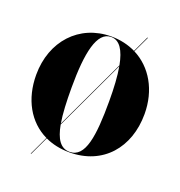

<svg xmlns="http://www.w3.org/2000/svg" viewBox="-161 -964 1121 1199"><g transform="rotate(20 400.0 -365.0)"><path d="M400 10C623 10 760 -152 760 -375C760 -533.5 685.5 -661.5 566 -722L617 -830H613L563 -723.5C515 -747 460 -760 400 -760C187 -760 40 -598 40 -375C40 -214 111.5 -85 235 -25.5L176 100H179.5L238 -24C285 -2 339 10 400 10ZM400 -756.5C457 -756.5 490.5 -702 508.5 -607.5L289 -140.5C278.5 -202.5 275 -282 275 -375C275 -607 306 -756.5 400 -756.5ZM525 -375C525 -143 504 6.5 400 6.5C339 6.5 306.5 -45 290 -135L509.5 -602C520.5 -541 525 -464 525 -375Z"/></g></svg>

Font: Bodoni* 48pt Fatface
Style: Regular
Weight: 900
Version: Version 2.3